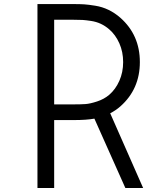

<svg xmlns="http://www.w3.org/2000/svg" viewBox="-20 -937 733 957"><path d="M524.1 -791Q504.6 -807.9 482.1 -818.4Q459.6 -828.8 433.6 -832.7Q407.6 -836.6 391.3 -837.6Q375 -838.5 347 -838.5H250V-416.7H347Q383.5 -416.7 406.2 -418.3Q429 -419.9 463.9 -431.3Q498.7 -442.7 524.1 -464.2Q556 -491.5 574.9 -534.2Q593.8 -576.8 593.8 -627.6Q593.8 -678.4 574.9 -721Q556 -763.7 524.1 -791ZM347 -916.7Q378.9 -916.7 399.4 -915.4Q419.9 -914.1 454.8 -908.5Q489.6 -903 521.2 -887.7Q552.7 -872.4 580.1 -848.3Q677.1 -762.4 677.1 -627.6Q677.1 -492.8 580.1 -406.9Q557.3 -386.7 529.3 -372.4L693.4 0H604.8L450.5 -345.7Q411.5 -338.5 347 -338.5H250V0H166.7V-916.7Z"/></svg>

Font: Monoid
Style: Regular
Weight: 400
Width: 4
Monospace: yes
Designer: Andreas Larsen (@larsenwork)
Version: Version 0.61